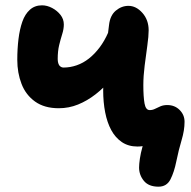

<svg xmlns="http://www.w3.org/2000/svg" viewBox="-20 -543 718 722"><path d="M576 159Q539 159 521 137Q503 115 503 87Q503 74 506 53.5Q509 33 516 8Q523 -17 534 -43L569 -19Q553 -5 536 1.5Q519 8 497 8Q463 8 438.5 -8.5Q414 -25 398.5 -53.5Q383 -82 375.5 -120.5Q368 -159 368 -203Q368 -227 370.5 -262Q373 -297 376.5 -333.5Q380 -370 384 -401Q388 -432 390 -449Q394 -485 415.5 -503Q437 -521 463 -521Q492 -521 515.5 -494.5Q539 -468 539 -429Q539 -407 534 -371.5Q529 -336 524 -296.5Q519 -257 519 -223Q519 -179 523.5 -154Q528 -129 543 -129Q554 -129 563.5 -134Q573 -139 584 -143.5Q595 -148 609 -148Q637 -148 655.5 -129.5Q674 -111 674 -85Q674 -53 663 -16.5Q652 20 643 64Q635 104 621 131.5Q607 159 576 159ZM201 -136Q147 -136 112 -161Q77 -186 61 -227.5Q45 -269 45 -318Q45 -359 49.5 -396Q54 -433 64 -461.5Q74 -490 92.5 -506.5Q111 -523 138 -523Q157 -523 176 -513Q195 -503 207.5 -487Q220 -471 220 -451Q220 -434 214 -415Q208 -396 202.5 -373.5Q197 -351 197 -321Q197 -313 199 -305.5Q201 -298 206.5 -293.5Q212 -289 219 -289Q244 -289 268.5 -297.5Q293 -306 314.5 -323Q336 -340 354.5 -364.5Q373 -389 387 -421L453 -316Q427 -279 399 -246Q371 -213 339.5 -188.5Q308 -164 273.5 -150Q239 -136 201 -136Z"/></svg>

Font: Shantell Sans
Style: Bold
Weight: 700
Designer: Stephen Nixon, Anya Danilova, Shantell Martin
Foundry: Arrow Type
Version: Version 1.011;[c5ecc13dd]